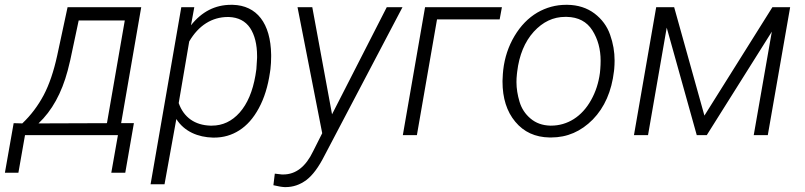

<svg xmlns="http://www.w3.org/2000/svg" viewBox="-74 -558 3324 793"><path d="M-17.6 -49.3 -53.7 155.3H2L29.3 0H413.1L385.7 155.3H443.4L479 -49.3H426.3L509.3 -528.3H205.1L162.1 -328.1C147.9 -263.2 129.4 -208.5 106.4 -165C83 -121.1 53.7 -82 18.1 -48.3ZM85 -48.3C140.6 -100.6 180.7 -173.3 205.6 -266.6L216.3 -310.1L251 -473.6H441.4L367.7 -49.3Z M805.2 10.3C807.1 10.3 808.6 10.3 810.5 10.3C848.1 10.3 882.8 0.5 914.1 -19.5C945.8 -39.6 972.7 -69.8 995.1 -111.3C1017.6 -152.8 1032.7 -201.7 1041 -258.8L1043 -272.5C1044.9 -289.1 1045.9 -306.6 1045.9 -324.2C1045.9 -327.1 1045.9 -329.6 1045.9 -332C1043.9 -462.4 986.3 -535.6 887.2 -538.1C884.8 -538.1 882.8 -538.1 880.4 -538.1C814.5 -538.1 759.3 -509.8 714.8 -453.6L728.5 -528.3H674.8L547.9 203.1H605.5L654.3 -66.4C687.5 -14.2 744.6 8.8 805.2 10.3ZM981 -246.6C969.7 -180.7 947.8 -129.4 916 -93.3C883.8 -57.1 845.7 -39.1 800.8 -39.1C798.8 -39.1 796.9 -39.1 794.9 -39.1C731.9 -41 685.1 -72.3 664.1 -132.3L707.5 -386.7C746.1 -453.1 801.8 -487.8 867.2 -487.8C868.7 -487.8 869.6 -487.8 871.1 -487.8C910.2 -486.3 939.5 -471.2 959 -442.4C978 -413.6 987.8 -374.5 987.8 -326.2C987.8 -323.7 987.8 -321.3 987.8 -318.8L984.9 -272.5Z M1215.8 -528.3H1154.8L1256.8 -7.8L1219.7 65.9C1189 130.4 1147.9 162.6 1095.7 162.6C1093.8 162.6 1092.3 162.6 1090.3 162.6L1061 159.2L1055.2 207C1074.2 211.4 1089.8 214.4 1102.1 214.8C1103 214.8 1104 214.8 1105 214.8C1136.7 214.8 1165 205.1 1191.4 185.5C1217.3 166 1242.2 132.3 1266.1 85L1588.4 -528.3H1523.4L1297.4 -85.9Z M1999 -528.3H1681.6L1589.8 0H1647.9L1731 -478H1989.7Z M2002.9 -252.4 2001.5 -224.6C2001.5 -223.1 2001.5 -222.2 2001.5 -220.7C2001.5 -152.8 2019 -97.2 2054.2 -55.2C2089.4 -12.7 2136.7 8.8 2195.8 9.8C2197.8 9.8 2200.2 9.8 2202.1 9.8C2268.6 9.8 2325.7 -15.1 2374.5 -64.5C2422.9 -114.3 2452.1 -180.7 2461.9 -264.2L2462.9 -273.4C2463.9 -285.2 2464.4 -296.9 2464.4 -308.1C2464.4 -343.8 2458.5 -378.9 2445.8 -414.6C2433.6 -449.7 2412.1 -479 2381.3 -502.4C2350.6 -525.4 2313 -537.6 2269.5 -538.1C2267.6 -538.1 2265.6 -538.1 2264.2 -538.1C2221.7 -538.1 2182.1 -527.3 2145 -505.9C2107.9 -483.9 2076.7 -452.1 2051.3 -409.7C2025.9 -367.2 2010.3 -320.3 2004.4 -269ZM2062 -261.2C2070.3 -330.6 2093.3 -385.7 2130.4 -426.8C2168 -467.8 2210.9 -488.3 2260.7 -488.3C2262.7 -488.3 2264.6 -488.3 2266.6 -488.3C2314.5 -487.3 2349.6 -468.8 2372.6 -432.6C2395.5 -396.5 2406.7 -354.5 2406.7 -307.1C2406.7 -296.4 2406.2 -284.7 2405.3 -272.9L2403.8 -256.8C2398.4 -215.8 2386.2 -178.2 2367.2 -144.5C2329.6 -76.7 2270 -39.1 2202.1 -39.1C2201.2 -39.1 2199.7 -39.1 2198.7 -39.1C2166 -40 2139.2 -49.8 2117.2 -68.4C2095.2 -86.9 2080.1 -109.9 2071.8 -137.7C2063.5 -165.5 2059.1 -192.4 2059.1 -218.8C2059.1 -229.5 2059.6 -240.7 2061 -252.4Z M2710.4 -528.3H2636.2L2544.4 0H2602.5L2679.7 -443.8L2803.7 0H2845.2L3113.8 -427.2L3039.1 0H3097.2L3189.5 -528.3H3116.2L2835.4 -80.6Z"/></svg>

Font: Roboto Light
Style: Italic
Weight: 300
Italic angle: -12°
Designer: Google
Version: Version 2.137; 2017